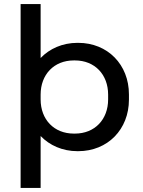

<svg xmlns="http://www.w3.org/2000/svg" viewBox="-20 -740 708 950"><path d="M82 190H181V-67C225 -21 289 8 363 8H367C513 8 618 -100 618 -247V-273C618 -420 513 -528 367 -528H363C289 -528 225 -499 181 -453V-720H82ZM345 -79C247 -79 181 -149 181 -248V-272C181 -371 247 -441 345 -441H351C449 -441 515 -371 515 -272V-248C515 -149 449 -79 351 -79Z"/></svg>

Font: Fixel Display Medium
Style: Regular
Weight: 500
Designer: AlfaBravo + MacPaw
Foundry: Kyrylo Tkachov, Marchela Mozhyna, Serhii Makarenko, Maria Weinstein, Zakhar Kryvoshyya
Version: Version 1.211